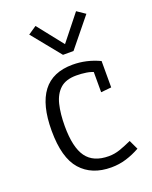

<svg xmlns="http://www.w3.org/2000/svg" viewBox="-135 -782 681 862"><g transform="rotate(-20 205.5 -351.5)"><path d="M246.1 4.9Q153.3 4.9 101.6 -53.5Q49.8 -111.8 49.8 -241.7Q49.8 -364.7 96.7 -426.5Q143.6 -488.3 239.3 -488.3Q305.7 -488.3 367.7 -459V-333L317.9 -328.1V-446.3L331.1 -418.5Q310.1 -429.7 286.4 -433.3Q262.7 -437 238.3 -437Q188.5 -437 161.1 -412.4Q133.8 -387.7 123 -343.5Q112.3 -299.3 112.3 -240.7Q112.3 -139.2 145.8 -92.8Q179.2 -46.4 252.9 -46.4Q279.8 -46.4 306.2 -55.4Q332.5 -64.5 363.3 -78.6L384.3 -34.2Q352.1 -16.1 317.9 -5.6Q283.7 4.9 246.1 4.9ZM214.4 -544.4 103 -681.6 142.6 -708.5 239.3 -586.4 336.4 -708.5 376 -681.6 264.6 -544.4Z"/></g></svg>

Font: Anaheim
Style: Regular
Weight: 400
Designer: Vernon Adams
Foundry: Vernon Adams
Version: Version 2.001